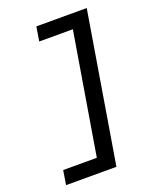

<svg xmlns="http://www.w3.org/2000/svg" viewBox="-173 -922 945 1164"><g transform="rotate(-20 300.0 -340.0)"><path d="M47 143 62 51H279L409 -731H192L207 -823H532L372 143Z"/></g></svg>

Font: Iosevka Aile Semibold Oblique
Style: Regular
Weight: 600
Italic angle: -9°
Designer: Belleve Invis
Foundry: Belleve Invis
Version: Version 31.1.0; ttfautohint (v1.8.4)